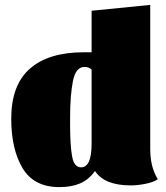

<svg xmlns="http://www.w3.org/2000/svg" viewBox="-20 -744 679 786"><path d="M626 -10Q608 2 575.5 8.5Q543 15 516 15Q407 15 369 -44Q343 -8 307.5 7Q272 22 223 22Q119 22 72.5 -55.5Q26 -133 26 -258Q26 -396 102.5 -463Q179 -530 323 -530H355V-700L595 -724V-134Q595 -99 602 -69Q609 -39 626 -10ZM326 -470Q290 -470 278.5 -412Q267 -354 267 -263V-232Q267 -150 275 -104.5Q283 -59 312 -59Q355 -59 355 -156V-459Q344 -470 326 -470Z"/></svg>

Font: Sansita Black
Style: Regular
Weight: 900
Designer: Pablo Cosgaya
Foundry: Omnibus-Type
Version: Version 1.006; ttfautohint (v1.5)